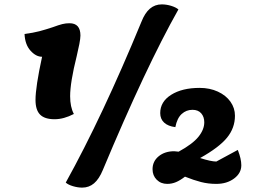

<svg xmlns="http://www.w3.org/2000/svg" viewBox="-20 -816 1183 876"><path d="M172 -557Q144 -557 119 -585Q94 -613 92 -661Q131 -666 159.5 -673.5Q188 -681 221 -692Q248 -702 264 -706Q280 -710 297 -710Q347 -710 347 -654Q347 -641 342 -615Q337 -589 330 -560Q300 -440 300 -377Q300 -328 317 -296Q271 -272 229 -272Q184 -272 163 -293Q142 -314 142 -360Q142 -419 172 -557ZM625 -716Q641 -757 664 -776.5Q687 -796 718 -796Q739 -796 760.5 -789.5Q782 -783 794 -773Q645 -509 449 -40Q432 1 409 20.5Q386 40 355 40Q335 40 313 33.5Q291 27 280 17Q447 -284 625 -716ZM1081 -62Q1081 -26 1048 -1.5Q1015 23 967 23Q930 23 897 14.5Q864 6 824 -10Q802 7 783 15Q764 23 743 23Q714 23 695 4Q676 -15 676 -44Q676 -80 704 -103Q732 -126 775 -126Q781 -126 795 -124Q859 -159 885.5 -192Q912 -225 912 -258Q912 -283 898 -299Q884 -315 858 -315Q830 -315 809 -296Q788 -277 780 -236Q747 -240 729 -256.5Q711 -273 711 -300Q711 -352 761 -383.5Q811 -415 891 -415Q937 -415 974 -398Q1011 -381 1031.5 -352Q1052 -323 1052 -288Q1052 -232 1015.5 -187.5Q979 -143 893 -95Q943 -79 967 -79L1065 -132Q1081 -91 1081 -62Z"/></svg>

Font: Lemonada SemiBold
Style: Regular
Weight: 600
Designer: Mohamed Gaber (Arabic) Eduardo Tunni (Latin)
Foundry: Kief Type Foundry
Version: Version 3.006